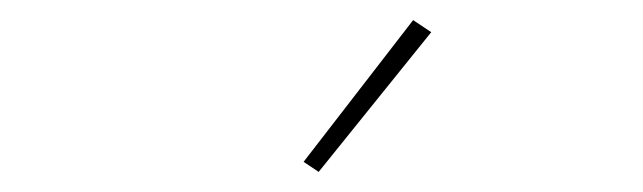

<svg xmlns="http://www.w3.org/2000/svg" viewBox="-20 -776 640 191"><path d="M297 -605 282 -615 391 -756 409 -744Z"/></svg>

Font: Iosevka Curly Slab ThEx
Style: Regular
Weight: 100
Width: 7
Monospace: yes
Designer: Belleve Invis
Foundry: Belleve Invis
Version: Version 11.1.0; ttfautohint (v1.8.3)